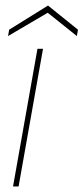

<svg xmlns="http://www.w3.org/2000/svg" viewBox="-20 -672 301 692"><path d="M27 0 115 -496H135L47 0ZM9 -542 13 -565 153 -652 261 -565 257 -542 152 -626Z"/></svg>

Font: DM Sans 24pt Thin
Style: Italic
Weight: 250
Italic angle: -10°
Designer: Colophon Foundry, Jonny Pinhorn
Foundry: Colophon Foundry
Version: Version 4.004;gftools[0.9.30]